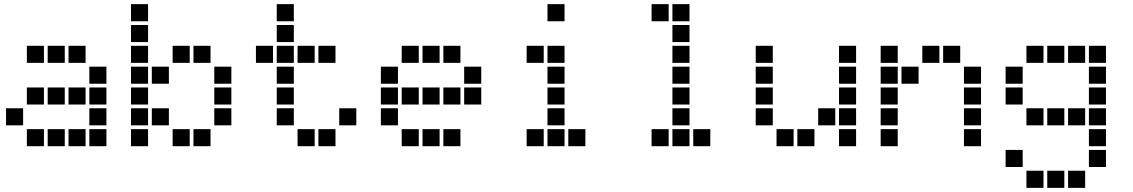

<svg xmlns="http://www.w3.org/2000/svg" viewBox="-20 -711 5440 922"><path d="M110 -491Q109 -491 109 -491Q109 -491 109 -490V-410Q109 -409 109 -409Q109 -409 110 -409H190Q191 -409 191 -409Q191 -409 191 -410V-490Q191 -491 191 -491Q191 -491 190 -491ZM210 -491Q209 -491 209 -491Q209 -491 209 -490V-410Q209 -409 209 -409Q209 -409 210 -409H290Q291 -409 291 -409Q291 -409 291 -410V-490Q291 -491 291 -491Q291 -491 290 -491ZM310 -491Q309 -491 309 -491Q309 -491 309 -490V-410Q309 -409 309 -409Q309 -409 310 -409H390Q391 -409 391 -409Q391 -409 391 -410V-490Q391 -491 391 -491Q391 -491 390 -491ZM410 -391Q409 -391 409 -391Q409 -391 409 -390V-310Q409 -309 409 -309Q409 -309 410 -309H490Q491 -309 491 -309Q491 -309 491 -310V-390Q491 -391 491 -391Q491 -391 490 -391ZM110 -291Q109 -291 109 -291Q109 -291 109 -290V-210Q109 -209 109 -209Q109 -209 110 -209H190Q191 -209 191 -209Q191 -209 191 -210V-290Q191 -291 191 -291Q191 -291 190 -291ZM210 -291Q209 -291 209 -291Q209 -291 209 -290V-210Q209 -209 209 -209Q209 -209 210 -209H290Q291 -209 291 -209Q291 -209 291 -210V-290Q291 -291 291 -291Q291 -291 290 -291ZM310 -291Q309 -291 309 -291Q309 -291 309 -290V-210Q309 -209 309 -209Q309 -209 310 -209H390Q391 -209 391 -209Q391 -209 391 -210V-290Q391 -291 391 -291Q391 -291 390 -291ZM410 -291Q409 -291 409 -291Q409 -291 409 -290V-210Q409 -209 409 -209Q409 -209 410 -209H490Q491 -209 491 -209Q491 -209 491 -210V-290Q491 -291 491 -291Q491 -291 490 -291ZM10 -191Q9 -191 9 -191Q9 -191 9 -190V-110Q9 -109 9 -109Q9 -109 10 -109H90Q91 -109 91 -109Q91 -109 91 -110V-190Q91 -191 91 -191Q91 -191 90 -191ZM410 -191Q409 -191 409 -191Q409 -191 409 -190V-110Q409 -109 409 -109Q409 -109 410 -109H490Q491 -109 491 -109Q491 -109 491 -110V-190Q491 -191 491 -191Q491 -191 490 -191ZM110 -91Q109 -91 109 -91Q109 -91 109 -90V-10Q109 -9 109 -9Q109 -9 110 -9H190Q191 -9 191 -9Q191 -9 191 -10V-90Q191 -91 191 -91Q191 -91 190 -91ZM210 -91Q209 -91 209 -91Q209 -91 209 -90V-10Q209 -9 209 -9Q209 -9 210 -9H290Q291 -9 291 -9Q291 -9 291 -10V-90Q291 -91 291 -91Q291 -91 290 -91ZM310 -91Q309 -91 309 -91Q309 -91 309 -90V-10Q309 -9 309 -9Q309 -9 310 -9H390Q391 -9 391 -9Q391 -9 391 -10V-90Q391 -91 391 -91Q391 -91 390 -91ZM410 -91Q409 -91 409 -91Q409 -91 409 -90V-10Q409 -9 409 -9Q409 -9 410 -9H490Q491 -9 491 -9Q491 -9 491 -10V-90Q491 -91 491 -91Q491 -91 490 -91Z M610 -691Q609 -691 609 -691Q609 -691 609 -690V-610Q609 -609 609 -609Q609 -609 610 -609H690Q691 -609 691 -609Q691 -609 691 -610V-690Q691 -691 691 -691Q691 -691 690 -691ZM610 -591Q609 -591 609 -591Q609 -591 609 -590V-510Q609 -509 609 -509Q609 -509 610 -509H690Q691 -509 691 -509Q691 -509 691 -510V-590Q691 -591 691 -591Q691 -591 690 -591ZM610 -491Q609 -491 609 -491Q609 -491 609 -490V-410Q609 -409 609 -409Q609 -409 610 -409H690Q691 -409 691 -409Q691 -409 691 -410V-490Q691 -491 691 -491Q691 -491 690 -491ZM810 -491Q809 -491 809 -491Q809 -491 809 -490V-410Q809 -409 809 -409Q809 -409 810 -409H890Q891 -409 891 -409Q891 -409 891 -410V-490Q891 -491 891 -491Q891 -491 890 -491ZM910 -491Q909 -491 909 -491Q909 -491 909 -490V-410Q909 -409 909 -409Q909 -409 910 -409H990Q991 -409 991 -409Q991 -409 991 -410V-490Q991 -491 991 -491Q991 -491 990 -491ZM610 -391Q609 -391 609 -391Q609 -391 609 -390V-310Q609 -309 609 -309Q609 -309 610 -309H690Q691 -309 691 -309Q691 -309 691 -310V-390Q691 -391 691 -391Q691 -391 690 -391ZM710 -391Q709 -391 709 -391Q709 -391 709 -390V-310Q709 -309 709 -309Q709 -309 710 -309H790Q791 -309 791 -309Q791 -309 791 -310V-390Q791 -391 791 -391Q791 -391 790 -391ZM1010 -391Q1009 -391 1009 -391Q1009 -391 1009 -390V-310Q1009 -309 1009 -309Q1009 -309 1010 -309H1090Q1091 -309 1091 -309Q1091 -309 1091 -310V-390Q1091 -391 1091 -391Q1091 -391 1090 -391ZM610 -291Q609 -291 609 -291Q609 -291 609 -290V-210Q609 -209 609 -209Q609 -209 610 -209H690Q691 -209 691 -209Q691 -209 691 -210V-290Q691 -291 691 -291Q691 -291 690 -291ZM1010 -291Q1009 -291 1009 -291Q1009 -291 1009 -290V-210Q1009 -209 1009 -209Q1009 -209 1010 -209H1090Q1091 -209 1091 -209Q1091 -209 1091 -210V-290Q1091 -291 1091 -291Q1091 -291 1090 -291ZM610 -191Q609 -191 609 -191Q609 -191 609 -190V-110Q609 -109 609 -109Q609 -109 610 -109H690Q691 -109 691 -109Q691 -109 691 -110V-190Q691 -191 691 -191Q691 -191 690 -191ZM710 -191Q709 -191 709 -191Q709 -191 709 -190V-110Q709 -109 709 -109Q709 -109 710 -109H790Q791 -109 791 -109Q791 -109 791 -110V-190Q791 -191 791 -191Q791 -191 790 -191ZM1010 -191Q1009 -191 1009 -191Q1009 -191 1009 -190V-110Q1009 -109 1009 -109Q1009 -109 1010 -109H1090Q1091 -109 1091 -109Q1091 -109 1091 -110V-190Q1091 -191 1091 -191Q1091 -191 1090 -191ZM610 -91Q609 -91 609 -91Q609 -91 609 -90V-10Q609 -9 609 -9Q609 -9 610 -9H690Q691 -9 691 -9Q691 -9 691 -10V-90Q691 -91 691 -91Q691 -91 690 -91ZM810 -91Q809 -91 809 -91Q809 -91 809 -90V-10Q809 -9 809 -9Q809 -9 810 -9H890Q891 -9 891 -9Q891 -9 891 -10V-90Q891 -91 891 -91Q891 -91 890 -91ZM910 -91Q909 -91 909 -91Q909 -91 909 -90V-10Q909 -9 909 -9Q909 -9 910 -9H990Q991 -9 991 -9Q991 -9 991 -10V-90Q991 -91 991 -91Q991 -91 990 -91Z M1310 -691Q1309 -691 1309 -691Q1309 -691 1309 -690V-610Q1309 -609 1309 -609Q1309 -609 1310 -609H1390Q1391 -609 1391 -609Q1391 -609 1391 -610V-690Q1391 -691 1391 -691Q1391 -691 1390 -691ZM1310 -591Q1309 -591 1309 -591Q1309 -591 1309 -590V-510Q1309 -509 1309 -509Q1309 -509 1310 -509H1390Q1391 -509 1391 -509Q1391 -509 1391 -510V-590Q1391 -591 1391 -591Q1391 -591 1390 -591ZM1210 -491Q1209 -491 1209 -491Q1209 -491 1209 -490V-410Q1209 -409 1209 -409Q1209 -409 1210 -409H1290Q1291 -409 1291 -409Q1291 -409 1291 -410V-490Q1291 -491 1291 -491Q1291 -491 1290 -491ZM1310 -491Q1309 -491 1309 -491Q1309 -491 1309 -490V-410Q1309 -409 1309 -409Q1309 -409 1310 -409H1390Q1391 -409 1391 -409Q1391 -409 1391 -410V-490Q1391 -491 1391 -491Q1391 -491 1390 -491ZM1410 -491Q1409 -491 1409 -491Q1409 -491 1409 -490V-410Q1409 -409 1409 -409Q1409 -409 1410 -409H1490Q1491 -409 1491 -409Q1491 -409 1491 -410V-490Q1491 -491 1491 -491Q1491 -491 1490 -491ZM1510 -491Q1509 -491 1509 -491Q1509 -491 1509 -490V-410Q1509 -409 1509 -409Q1509 -409 1510 -409H1590Q1591 -409 1591 -409Q1591 -409 1591 -410V-490Q1591 -491 1591 -491Q1591 -491 1590 -491ZM1310 -391Q1309 -391 1309 -391Q1309 -391 1309 -390V-310Q1309 -309 1309 -309Q1309 -309 1310 -309H1390Q1391 -309 1391 -309Q1391 -309 1391 -310V-390Q1391 -391 1391 -391Q1391 -391 1390 -391ZM1310 -291Q1309 -291 1309 -291Q1309 -291 1309 -290V-210Q1309 -209 1309 -209Q1309 -209 1310 -209H1390Q1391 -209 1391 -209Q1391 -209 1391 -210V-290Q1391 -291 1391 -291Q1391 -291 1390 -291ZM1310 -191Q1309 -191 1309 -191Q1309 -191 1309 -190V-110Q1309 -109 1309 -109Q1309 -109 1310 -109H1390Q1391 -109 1391 -109Q1391 -109 1391 -110V-190Q1391 -191 1391 -191Q1391 -191 1390 -191ZM1610 -191Q1609 -191 1609 -191Q1609 -191 1609 -190V-110Q1609 -109 1609 -109Q1609 -109 1610 -109H1690Q1691 -109 1691 -109Q1691 -109 1691 -110V-190Q1691 -191 1691 -191Q1691 -191 1690 -191ZM1410 -91Q1409 -91 1409 -91Q1409 -91 1409 -90V-10Q1409 -9 1409 -9Q1409 -9 1410 -9H1490Q1491 -9 1491 -9Q1491 -9 1491 -10V-90Q1491 -91 1491 -91Q1491 -91 1490 -91ZM1510 -91Q1509 -91 1509 -91Q1509 -91 1509 -90V-10Q1509 -9 1509 -9Q1509 -9 1510 -9H1590Q1591 -9 1591 -9Q1591 -9 1591 -10V-90Q1591 -91 1591 -91Q1591 -91 1590 -91Z M1910 -491Q1909 -491 1909 -491Q1909 -491 1909 -490V-410Q1909 -409 1909 -409Q1909 -409 1910 -409H1990Q1991 -409 1991 -409Q1991 -409 1991 -410V-490Q1991 -491 1991 -491Q1991 -491 1990 -491ZM2010 -491Q2009 -491 2009 -491Q2009 -491 2009 -490V-410Q2009 -409 2009 -409Q2009 -409 2010 -409H2090Q2091 -409 2091 -409Q2091 -409 2091 -410V-490Q2091 -491 2091 -491Q2091 -491 2090 -491ZM2110 -491Q2109 -491 2109 -491Q2109 -491 2109 -490V-410Q2109 -409 2109 -409Q2109 -409 2110 -409H2190Q2191 -409 2191 -409Q2191 -409 2191 -410V-490Q2191 -491 2191 -491Q2191 -491 2190 -491ZM1810 -391Q1809 -391 1809 -391Q1809 -391 1809 -390V-310Q1809 -309 1809 -309Q1809 -309 1810 -309H1890Q1891 -309 1891 -309Q1891 -309 1891 -310V-390Q1891 -391 1891 -391Q1891 -391 1890 -391ZM2210 -391Q2209 -391 2209 -391Q2209 -391 2209 -390V-310Q2209 -309 2209 -309Q2209 -309 2210 -309H2290Q2291 -309 2291 -309Q2291 -309 2291 -310V-390Q2291 -391 2291 -391Q2291 -391 2290 -391ZM1810 -291Q1809 -291 1809 -291Q1809 -291 1809 -290V-210Q1809 -209 1809 -209Q1809 -209 1810 -209H1890Q1891 -209 1891 -209Q1891 -209 1891 -210V-290Q1891 -291 1891 -291Q1891 -291 1890 -291ZM1910 -291Q1909 -291 1909 -291Q1909 -291 1909 -290V-210Q1909 -209 1909 -209Q1909 -209 1910 -209H1990Q1991 -209 1991 -209Q1991 -209 1991 -210V-290Q1991 -291 1991 -291Q1991 -291 1990 -291ZM2010 -291Q2009 -291 2009 -291Q2009 -291 2009 -290V-210Q2009 -209 2009 -209Q2009 -209 2010 -209H2090Q2091 -209 2091 -209Q2091 -209 2091 -210V-290Q2091 -291 2091 -291Q2091 -291 2090 -291ZM2110 -291Q2109 -291 2109 -291Q2109 -291 2109 -290V-210Q2109 -209 2109 -209Q2109 -209 2110 -209H2190Q2191 -209 2191 -209Q2191 -209 2191 -210V-290Q2191 -291 2191 -291Q2191 -291 2190 -291ZM2210 -291Q2209 -291 2209 -291Q2209 -291 2209 -290V-210Q2209 -209 2209 -209Q2209 -209 2210 -209H2290Q2291 -209 2291 -209Q2291 -209 2291 -210V-290Q2291 -291 2291 -291Q2291 -291 2290 -291ZM1810 -191Q1809 -191 1809 -191Q1809 -191 1809 -190V-110Q1809 -109 1809 -109Q1809 -109 1810 -109H1890Q1891 -109 1891 -109Q1891 -109 1891 -110V-190Q1891 -191 1891 -191Q1891 -191 1890 -191ZM1910 -91Q1909 -91 1909 -91Q1909 -91 1909 -90V-10Q1909 -9 1909 -9Q1909 -9 1910 -9H1990Q1991 -9 1991 -9Q1991 -9 1991 -10V-90Q1991 -91 1991 -91Q1991 -91 1990 -91ZM2010 -91Q2009 -91 2009 -91Q2009 -91 2009 -90V-10Q2009 -9 2009 -9Q2009 -9 2010 -9H2090Q2091 -9 2091 -9Q2091 -9 2091 -10V-90Q2091 -91 2091 -91Q2091 -91 2090 -91ZM2110 -91Q2109 -91 2109 -91Q2109 -91 2109 -90V-10Q2109 -9 2109 -9Q2109 -9 2110 -9H2190Q2191 -9 2191 -9Q2191 -9 2191 -10V-90Q2191 -91 2191 -91Q2191 -91 2190 -91Z M2610 -691Q2609 -691 2609 -691Q2609 -691 2609 -690V-610Q2609 -609 2609 -609Q2609 -609 2610 -609H2690Q2691 -609 2691 -609Q2691 -609 2691 -610V-690Q2691 -691 2691 -691Q2691 -691 2690 -691ZM2510 -491Q2509 -491 2509 -491Q2509 -491 2509 -490V-410Q2509 -409 2509 -409Q2509 -409 2510 -409H2590Q2591 -409 2591 -409Q2591 -409 2591 -410V-490Q2591 -491 2591 -491Q2591 -491 2590 -491ZM2610 -491Q2609 -491 2609 -491Q2609 -491 2609 -490V-410Q2609 -409 2609 -409Q2609 -409 2610 -409H2690Q2691 -409 2691 -409Q2691 -409 2691 -410V-490Q2691 -491 2691 -491Q2691 -491 2690 -491ZM2610 -391Q2609 -391 2609 -391Q2609 -391 2609 -390V-310Q2609 -309 2609 -309Q2609 -309 2610 -309H2690Q2691 -309 2691 -309Q2691 -309 2691 -310V-390Q2691 -391 2691 -391Q2691 -391 2690 -391ZM2610 -291Q2609 -291 2609 -291Q2609 -291 2609 -290V-210Q2609 -209 2609 -209Q2609 -209 2610 -209H2690Q2691 -209 2691 -209Q2691 -209 2691 -210V-290Q2691 -291 2691 -291Q2691 -291 2690 -291ZM2610 -191Q2609 -191 2609 -191Q2609 -191 2609 -190V-110Q2609 -109 2609 -109Q2609 -109 2610 -109H2690Q2691 -109 2691 -109Q2691 -109 2691 -110V-190Q2691 -191 2691 -191Q2691 -191 2690 -191ZM2510 -91Q2509 -91 2509 -91Q2509 -91 2509 -90V-10Q2509 -9 2509 -9Q2509 -9 2510 -9H2590Q2591 -9 2591 -9Q2591 -9 2591 -10V-90Q2591 -91 2591 -91Q2591 -91 2590 -91ZM2610 -91Q2609 -91 2609 -91Q2609 -91 2609 -90V-10Q2609 -9 2609 -9Q2609 -9 2610 -9H2690Q2691 -9 2691 -9Q2691 -9 2691 -10V-90Q2691 -91 2691 -91Q2691 -91 2690 -91ZM2710 -91Q2709 -91 2709 -91Q2709 -91 2709 -90V-10Q2709 -9 2709 -9Q2709 -9 2710 -9H2790Q2791 -9 2791 -9Q2791 -9 2791 -10V-90Q2791 -91 2791 -91Q2791 -91 2790 -91Z M3110 -691Q3109 -691 3109 -691Q3109 -691 3109 -690V-610Q3109 -609 3109 -609Q3109 -609 3110 -609H3190Q3191 -609 3191 -609Q3191 -609 3191 -610V-690Q3191 -691 3191 -691Q3191 -691 3190 -691ZM3210 -691Q3209 -691 3209 -691Q3209 -691 3209 -690V-610Q3209 -609 3209 -609Q3209 -609 3210 -609H3290Q3291 -609 3291 -609Q3291 -609 3291 -610V-690Q3291 -691 3291 -691Q3291 -691 3290 -691ZM3210 -591Q3209 -591 3209 -591Q3209 -591 3209 -590V-510Q3209 -509 3209 -509Q3209 -509 3210 -509H3290Q3291 -509 3291 -509Q3291 -509 3291 -510V-590Q3291 -591 3291 -591Q3291 -591 3290 -591ZM3210 -491Q3209 -491 3209 -491Q3209 -491 3209 -490V-410Q3209 -409 3209 -409Q3209 -409 3210 -409H3290Q3291 -409 3291 -409Q3291 -409 3291 -410V-490Q3291 -491 3291 -491Q3291 -491 3290 -491ZM3210 -391Q3209 -391 3209 -391Q3209 -391 3209 -390V-310Q3209 -309 3209 -309Q3209 -309 3210 -309H3290Q3291 -309 3291 -309Q3291 -309 3291 -310V-390Q3291 -391 3291 -391Q3291 -391 3290 -391ZM3210 -291Q3209 -291 3209 -291Q3209 -291 3209 -290V-210Q3209 -209 3209 -209Q3209 -209 3210 -209H3290Q3291 -209 3291 -209Q3291 -209 3291 -210V-290Q3291 -291 3291 -291Q3291 -291 3290 -291ZM3210 -191Q3209 -191 3209 -191Q3209 -191 3209 -190V-110Q3209 -109 3209 -109Q3209 -109 3210 -109H3290Q3291 -109 3291 -109Q3291 -109 3291 -110V-190Q3291 -191 3291 -191Q3291 -191 3290 -191ZM3110 -91Q3109 -91 3109 -91Q3109 -91 3109 -90V-10Q3109 -9 3109 -9Q3109 -9 3110 -9H3190Q3191 -9 3191 -9Q3191 -9 3191 -10V-90Q3191 -91 3191 -91Q3191 -91 3190 -91ZM3210 -91Q3209 -91 3209 -91Q3209 -91 3209 -90V-10Q3209 -9 3209 -9Q3209 -9 3210 -9H3290Q3291 -9 3291 -9Q3291 -9 3291 -10V-90Q3291 -91 3291 -91Q3291 -91 3290 -91ZM3310 -91Q3309 -91 3309 -91Q3309 -91 3309 -90V-10Q3309 -9 3309 -9Q3309 -9 3310 -9H3390Q3391 -9 3391 -9Q3391 -9 3391 -10V-90Q3391 -91 3391 -91Q3391 -91 3390 -91Z M3610 -491Q3609 -491 3609 -491Q3609 -491 3609 -490V-410Q3609 -409 3609 -409Q3609 -409 3610 -409H3690Q3691 -409 3691 -409Q3691 -409 3691 -410V-490Q3691 -491 3691 -491Q3691 -491 3690 -491ZM4010 -491Q4009 -491 4009 -491Q4009 -491 4009 -490V-410Q4009 -409 4009 -409Q4009 -409 4010 -409H4090Q4091 -409 4091 -409Q4091 -409 4091 -410V-490Q4091 -491 4091 -491Q4091 -491 4090 -491ZM3610 -391Q3609 -391 3609 -391Q3609 -391 3609 -390V-310Q3609 -309 3609 -309Q3609 -309 3610 -309H3690Q3691 -309 3691 -309Q3691 -309 3691 -310V-390Q3691 -391 3691 -391Q3691 -391 3690 -391ZM4010 -391Q4009 -391 4009 -391Q4009 -391 4009 -390V-310Q4009 -309 4009 -309Q4009 -309 4010 -309H4090Q4091 -309 4091 -309Q4091 -309 4091 -310V-390Q4091 -391 4091 -391Q4091 -391 4090 -391ZM3610 -291Q3609 -291 3609 -291Q3609 -291 3609 -290V-210Q3609 -209 3609 -209Q3609 -209 3610 -209H3690Q3691 -209 3691 -209Q3691 -209 3691 -210V-290Q3691 -291 3691 -291Q3691 -291 3690 -291ZM4010 -291Q4009 -291 4009 -291Q4009 -291 4009 -290V-210Q4009 -209 4009 -209Q4009 -209 4010 -209H4090Q4091 -209 4091 -209Q4091 -209 4091 -210V-290Q4091 -291 4091 -291Q4091 -291 4090 -291ZM3610 -191Q3609 -191 3609 -191Q3609 -191 3609 -190V-110Q3609 -109 3609 -109Q3609 -109 3610 -109H3690Q3691 -109 3691 -109Q3691 -109 3691 -110V-190Q3691 -191 3691 -191Q3691 -191 3690 -191ZM3910 -191Q3909 -191 3909 -191Q3909 -191 3909 -190V-110Q3909 -109 3909 -109Q3909 -109 3910 -109H3990Q3991 -109 3991 -109Q3991 -109 3991 -110V-190Q3991 -191 3991 -191Q3991 -191 3990 -191ZM4010 -191Q4009 -191 4009 -191Q4009 -191 4009 -190V-110Q4009 -109 4009 -109Q4009 -109 4010 -109H4090Q4091 -109 4091 -109Q4091 -109 4091 -110V-190Q4091 -191 4091 -191Q4091 -191 4090 -191ZM3710 -91Q3709 -91 3709 -91Q3709 -91 3709 -90V-10Q3709 -9 3709 -9Q3709 -9 3710 -9H3790Q3791 -9 3791 -9Q3791 -9 3791 -10V-90Q3791 -91 3791 -91Q3791 -91 3790 -91ZM3810 -91Q3809 -91 3809 -91Q3809 -91 3809 -90V-10Q3809 -9 3809 -9Q3809 -9 3810 -9H3890Q3891 -9 3891 -9Q3891 -9 3891 -10V-90Q3891 -91 3891 -91Q3891 -91 3890 -91ZM4010 -91Q4009 -91 4009 -91Q4009 -91 4009 -90V-10Q4009 -9 4009 -9Q4009 -9 4010 -9H4090Q4091 -9 4091 -9Q4091 -9 4091 -10V-90Q4091 -91 4091 -91Q4091 -91 4090 -91Z M4210 -491Q4209 -491 4209 -491Q4209 -491 4209 -490V-410Q4209 -409 4209 -409Q4209 -409 4210 -409H4290Q4291 -409 4291 -409Q4291 -409 4291 -410V-490Q4291 -491 4291 -491Q4291 -491 4290 -491ZM4410 -491Q4409 -491 4409 -491Q4409 -491 4409 -490V-410Q4409 -409 4409 -409Q4409 -409 4410 -409H4490Q4491 -409 4491 -409Q4491 -409 4491 -410V-490Q4491 -491 4491 -491Q4491 -491 4490 -491ZM4510 -491Q4509 -491 4509 -491Q4509 -491 4509 -490V-410Q4509 -409 4509 -409Q4509 -409 4510 -409H4590Q4591 -409 4591 -409Q4591 -409 4591 -410V-490Q4591 -491 4591 -491Q4591 -491 4590 -491ZM4210 -391Q4209 -391 4209 -391Q4209 -391 4209 -390V-310Q4209 -309 4209 -309Q4209 -309 4210 -309H4290Q4291 -309 4291 -309Q4291 -309 4291 -310V-390Q4291 -391 4291 -391Q4291 -391 4290 -391ZM4310 -391Q4309 -391 4309 -391Q4309 -391 4309 -390V-310Q4309 -309 4309 -309Q4309 -309 4310 -309H4390Q4391 -309 4391 -309Q4391 -309 4391 -310V-390Q4391 -391 4391 -391Q4391 -391 4390 -391ZM4610 -391Q4609 -391 4609 -391Q4609 -391 4609 -390V-310Q4609 -309 4609 -309Q4609 -309 4610 -309H4690Q4691 -309 4691 -309Q4691 -309 4691 -310V-390Q4691 -391 4691 -391Q4691 -391 4690 -391ZM4210 -291Q4209 -291 4209 -291Q4209 -291 4209 -290V-210Q4209 -209 4209 -209Q4209 -209 4210 -209H4290Q4291 -209 4291 -209Q4291 -209 4291 -210V-290Q4291 -291 4291 -291Q4291 -291 4290 -291ZM4610 -291Q4609 -291 4609 -291Q4609 -291 4609 -290V-210Q4609 -209 4609 -209Q4609 -209 4610 -209H4690Q4691 -209 4691 -209Q4691 -209 4691 -210V-290Q4691 -291 4691 -291Q4691 -291 4690 -291ZM4210 -191Q4209 -191 4209 -191Q4209 -191 4209 -190V-110Q4209 -109 4209 -109Q4209 -109 4210 -109H4290Q4291 -109 4291 -109Q4291 -109 4291 -110V-190Q4291 -191 4291 -191Q4291 -191 4290 -191ZM4610 -191Q4609 -191 4609 -191Q4609 -191 4609 -190V-110Q4609 -109 4609 -109Q4609 -109 4610 -109H4690Q4691 -109 4691 -109Q4691 -109 4691 -110V-190Q4691 -191 4691 -191Q4691 -191 4690 -191ZM4210 -91Q4209 -91 4209 -91Q4209 -91 4209 -90V-10Q4209 -9 4209 -9Q4209 -9 4210 -9H4290Q4291 -9 4291 -9Q4291 -9 4291 -10V-90Q4291 -91 4291 -91Q4291 -91 4290 -91ZM4610 -91Q4609 -91 4609 -91Q4609 -91 4609 -90V-10Q4609 -9 4609 -9Q4609 -9 4610 -9H4690Q4691 -9 4691 -9Q4691 -9 4691 -10V-90Q4691 -91 4691 -91Q4691 -91 4690 -91Z M4910 -491Q4909 -491 4909 -491Q4909 -491 4909 -490V-410Q4909 -409 4909 -409Q4909 -409 4910 -409H4990Q4991 -409 4991 -409Q4991 -409 4991 -410V-490Q4991 -491 4991 -491Q4991 -491 4990 -491ZM5010 -491Q5009 -491 5009 -491Q5009 -491 5009 -490V-410Q5009 -409 5009 -409Q5009 -409 5010 -409H5090Q5091 -409 5091 -409Q5091 -409 5091 -410V-490Q5091 -491 5091 -491Q5091 -491 5090 -491ZM5110 -491Q5109 -491 5109 -491Q5109 -491 5109 -490V-410Q5109 -409 5109 -409Q5109 -409 5110 -409H5190Q5191 -409 5191 -409Q5191 -409 5191 -410V-490Q5191 -491 5191 -491Q5191 -491 5190 -491ZM5210 -491Q5209 -491 5209 -491Q5209 -491 5209 -490V-410Q5209 -409 5209 -409Q5209 -409 5210 -409H5290Q5291 -409 5291 -409Q5291 -409 5291 -410V-490Q5291 -491 5291 -491Q5291 -491 5290 -491ZM4810 -391Q4809 -391 4809 -391Q4809 -391 4809 -390V-310Q4809 -309 4809 -309Q4809 -309 4810 -309H4890Q4891 -309 4891 -309Q4891 -309 4891 -310V-390Q4891 -391 4891 -391Q4891 -391 4890 -391ZM5210 -391Q5209 -391 5209 -391Q5209 -391 5209 -390V-310Q5209 -309 5209 -309Q5209 -309 5210 -309H5290Q5291 -309 5291 -309Q5291 -309 5291 -310V-390Q5291 -391 5291 -391Q5291 -391 5290 -391ZM4810 -291Q4809 -291 4809 -291Q4809 -291 4809 -290V-210Q4809 -209 4809 -209Q4809 -209 4810 -209H4890Q4891 -209 4891 -209Q4891 -209 4891 -210V-290Q4891 -291 4891 -291Q4891 -291 4890 -291ZM5210 -291Q5209 -291 5209 -291Q5209 -291 5209 -290V-210Q5209 -209 5209 -209Q5209 -209 5210 -209H5290Q5291 -209 5291 -209Q5291 -209 5291 -210V-290Q5291 -291 5291 -291Q5291 -291 5290 -291ZM4910 -191Q4909 -191 4909 -191Q4909 -191 4909 -190V-110Q4909 -109 4909 -109Q4909 -109 4910 -109H4990Q4991 -109 4991 -109Q4991 -109 4991 -110V-190Q4991 -191 4991 -191Q4991 -191 4990 -191ZM5010 -191Q5009 -191 5009 -191Q5009 -191 5009 -190V-110Q5009 -109 5009 -109Q5009 -109 5010 -109H5090Q5091 -109 5091 -109Q5091 -109 5091 -110V-190Q5091 -191 5091 -191Q5091 -191 5090 -191ZM5110 -191Q5109 -191 5109 -191Q5109 -191 5109 -190V-110Q5109 -109 5109 -109Q5109 -109 5110 -109H5190Q5191 -109 5191 -109Q5191 -109 5191 -110V-190Q5191 -191 5191 -191Q5191 -191 5190 -191ZM5210 -191Q5209 -191 5209 -191Q5209 -191 5209 -190V-110Q5209 -109 5209 -109Q5209 -109 5210 -109H5290Q5291 -109 5291 -109Q5291 -109 5291 -110V-190Q5291 -191 5291 -191Q5291 -191 5290 -191ZM5210 -91Q5209 -91 5209 -91Q5209 -91 5209 -90V-10Q5209 -9 5209 -9Q5209 -9 5210 -9H5290Q5291 -9 5291 -9Q5291 -9 5291 -10V-90Q5291 -91 5291 -91Q5291 -91 5290 -91ZM4810 9Q4809 9 4809 9Q4809 9 4809 10V90Q4809 91 4809 91Q4809 91 4810 91H4890Q4891 91 4891 91Q4891 91 4891 90V10Q4891 9 4891 9Q4891 9 4890 9ZM5210 9Q5209 9 5209 9Q5209 9 5209 10V90Q5209 91 5209 91Q5209 91 5210 91H5290Q5291 91 5291 91Q5291 91 5291 90V10Q5291 9 5291 9Q5291 9 5290 9ZM4910 109Q4909 109 4909 109Q4909 109 4909 110V190Q4909 191 4909 191Q4909 191 4910 191H4990Q4991 191 4991 191Q4991 191 4991 190V110Q4991 109 4991 109Q4991 109 4990 109ZM5010 109Q5009 109 5009 109Q5009 109 5009 110V190Q5009 191 5009 191Q5009 191 5010 191H5090Q5091 191 5091 191Q5091 191 5091 190V110Q5091 109 5091 109Q5091 109 5090 109ZM5110 109Q5109 109 5109 109Q5109 109 5109 110V190Q5109 191 5109 191Q5109 191 5110 191H5190Q5191 191 5191 191Q5191 191 5191 190V110Q5191 109 5191 109Q5191 109 5190 109Z"/></svg>

Font: Doto ExtraBold
Style: Regular
Weight: 800
Monospace: yes
Version: Version 1.000